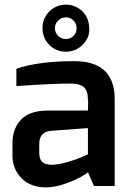

<svg xmlns="http://www.w3.org/2000/svg" viewBox="-20 -806 559 832"><path d="M51 -508Q147 -541 302 -541Q477 -541 477 -376V0H387L361 -60Q358 -55 331.5 -40Q305 -25 261 -9.5Q217 6 180 6Q112 6 73 -34Q34 -74 34 -132V-186Q34 -248 71 -287.5Q108 -327 189.5 -327Q271 -327 316 -327Q361 -327 361 -327Q362 -350 362 -361.5Q362 -373 361 -373Q361 -414 342.5 -429Q324 -444 286 -444Q212 -444 51 -433ZM150 -146Q150 -115 164 -103.5Q178 -92 205 -92Q232 -92 271.5 -103.5Q311 -115 336 -126L361 -137V-251L199 -239Q150 -234 150 -181ZM164 -687Q164 -712 177.5 -735.5Q191 -759 214.5 -772.5Q238 -786 265.5 -786Q293 -786 316.5 -772.5Q340 -759 353.5 -735.5Q367 -712 367 -676.5Q367 -641 337.5 -611.5Q308 -582 265.5 -582Q223 -582 193.5 -611.5Q164 -641 164 -687ZM232 -717Q218 -703 218 -683.5Q218 -664 232 -650.5Q246 -637 265.5 -637Q285 -637 298.5 -650.5Q312 -664 312 -683.5Q312 -703 298.5 -717Q285 -731 265.5 -731Q246 -731 232 -717Z"/></svg>

Font: Exo
Style: DemiBold
Weight: 600
Designer: Natanael Gama
Version: Version 1.00